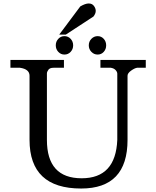

<svg xmlns="http://www.w3.org/2000/svg" viewBox="-20 -1085 899 1105"><path d="M442 -1048Q471 -1065 490.5 -1065Q510 -1065 520.5 -1051Q531 -1037 531 -1022Q531 -1007 518 -990L359 -886H321ZM315.5 -786.5Q301 -802 301 -824Q301 -846 315.5 -861.5Q330 -877 351 -877Q372 -877 386.5 -861.5Q401 -846 401 -824Q401 -802 386.5 -786.5Q372 -771 351 -771Q330 -771 315.5 -786.5ZM506 -786.5Q491 -802 491 -824Q491 -846 506 -861.5Q521 -877 542 -877Q563 -877 577 -861.5Q591 -846 591 -824Q591 -802 577 -786.5Q563 -771 542 -771Q521 -771 506 -786.5ZM95 -695H40V-740H348V-695H288Q267 -695 258.5 -683.5Q250 -672 250 -662V-280Q250 -59 450 -59Q646 -59 655 -280V-661Q655 -671 645.5 -681.5Q636 -692 618 -695H558V-740H819V-695H769Q755 -693 734.5 -678.5Q714 -664 714 -649V-280Q714 0 447 0Q150 0 150 -280V-649Q150 -687 95 -695Z"/></svg>

Font: Sawarabi Mincho
Style: Regular
Weight: 400
Version: Version 1.00